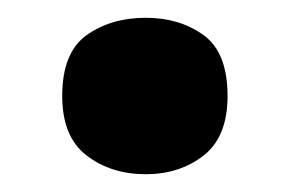

<svg xmlns="http://www.w3.org/2000/svg" viewBox="-20 -460 327 216"><path d="M50 -352Q50 -401 77.5 -420.5Q105 -440 144 -440Q182 -440 209 -420.5Q236 -401 236 -352Q236 -306 209 -285Q182 -264 144 -264Q105 -264 77.5 -285Q50 -306 50 -352Z"/></svg>

Font: Noto Sans Armenian ExtraBold
Style: Regular
Weight: 800
Version: Version 2.007